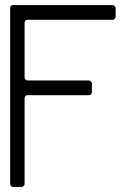

<svg xmlns="http://www.w3.org/2000/svg" viewBox="-20 -741 481 766"><path d="M429.7 -662.1Q316.4 -662.1 89.8 -662.1Q85 -662.1 82 -659.2Q78.1 -655.3 78.1 -650.4Q78.1 -577.1 78.1 -431.6Q78.1 -426.8 82 -423.8Q85 -419.9 89.8 -419.9Q171.9 -419.9 334 -419.9Q339.8 -419.9 342.8 -416Q346.7 -412.1 346.7 -407.2Q346.7 -396.5 346.7 -374Q346.7 -369.1 342.8 -365.2Q339.8 -361.3 334 -361.3Q252.9 -361.3 89.8 -361.3Q85 -361.3 82 -358.4Q78.1 -354.5 78.1 -349.6Q78.1 -235.4 78.1 -7.8Q78.1 -2 74.2 1Q70.3 4.9 65.4 4.9Q54.7 4.9 32.2 4.9Q27.3 4.9 23.4 1Q20.5 -2 20.5 -7.8Q20.5 -95.7 20.5 -270.5Q20.5 -417 20.5 -709Q20.5 -713.9 23.4 -717.8Q27.3 -720.7 32.2 -720.7Q47.9 -720.7 78.1 -720.7Q78.1 -720.7 78.1 -720.7Q195.3 -720.7 429.7 -720.7Q434.6 -720.7 437.5 -716.8Q441.4 -712.9 441.4 -708Q441.4 -697.3 441.4 -674.8Q441.4 -669.9 437.5 -666Q434.6 -662.1 429.7 -662.1Z"/></svg>

Font: Citrica
Style: Regular
Weight: 400
Designer: Mario Otalvaro
Version: Version 1.0